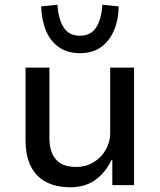

<svg xmlns="http://www.w3.org/2000/svg" viewBox="-20 -783 677 812"><path d="M278 9Q217 9 174.5 -13.5Q132 -36 110 -80.5Q88 -125 88 -192V-497H189V-197Q189 -162 200.5 -134.5Q212 -107 236.5 -92Q261 -77 302 -77Q343 -77 375.5 -96.5Q408 -116 427 -149Q446 -182 446 -219V-497H547V0H455V-107H452Q426 -53 383 -22Q340 9 278 9ZM318 -558Q267 -558 230.5 -582.5Q194 -607 175 -652Q156 -697 154 -756L223 -763Q227 -701 249.5 -666.5Q272 -632 318 -632Q364 -632 386.5 -666.5Q409 -701 413 -763L482 -756Q481 -697 461 -652Q441 -607 405.5 -582.5Q370 -558 318 -558Z"/></svg>

Font: Nunito Sans 7pt Medium
Style: Regular
Weight: 500
Designer: Vernon Adams
Foundry: Vernon Adams
Version: Version 3.101;gftools[0.9.27]